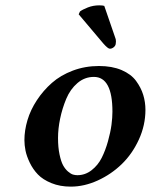

<svg xmlns="http://www.w3.org/2000/svg" viewBox="-20 -692 567 722"><path d="M271 -33.2Q300.3 -33.2 324.5 -52Q348.6 -70.8 362.5 -98.6Q376.5 -126.5 386 -160.6Q395.5 -194.8 399.2 -222.4Q402.8 -250 402.8 -272Q402.8 -402.8 333 -402.8Q298.3 -402.8 271.2 -379.6Q244.1 -356.4 229 -320.1Q213.9 -283.7 206.1 -245.8Q198.2 -208 198.2 -172.9Q198.2 -137.7 203.9 -111.1Q209.5 -84.5 217.3 -70.3Q225.1 -56.2 235.6 -47.1Q246.1 -38.1 254.4 -35.6Q262.7 -33.2 271 -33.2ZM71.8 -165Q71.8 -201.7 83.3 -240.2Q94.7 -278.8 118.7 -315.2Q142.6 -351.6 175.3 -380.4Q208 -409.2 253.9 -426.5Q299.8 -443.8 352.1 -443.8Q401.4 -443.8 437.3 -428.5Q473.1 -413.1 491.7 -387.7Q510.3 -362.3 518.6 -335.2Q526.9 -308.1 526.9 -278.8Q526.9 -221.2 502.2 -167.2Q477.5 -113.3 438 -75Q398.4 -36.6 347.7 -13.4Q296.9 9.8 246.1 9.8Q205.6 9.8 173.3 -3.4Q141.1 -16.6 122.6 -35.9Q104 -55.2 92 -80.1Q80.1 -105 75.9 -125.7Q71.8 -146.5 71.8 -165ZM372.1 -669.9 413.1 -550.8Q416 -544.9 416 -536.1Q416 -534.2 415.5 -530.8Q415 -527.3 415 -525.9Q413.6 -519 407 -513.9Q400.4 -508.8 393.1 -508.8Q385.7 -508.8 368.2 -528.8L275.9 -638.2L280.8 -648.9Q290.5 -656.2 310.5 -664.1Q330.6 -671.9 353 -671.9Q366.2 -671.9 372.1 -669.9Z"/></svg>

Font: Linux Libertine G
Style: Bold Italic
Weight: 700
Italic angle: -11.5°
Designer: Philipp H. Poll
Foundry: Philipp H. Poll
Version: Version 4.1.0